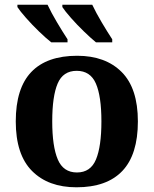

<svg xmlns="http://www.w3.org/2000/svg" viewBox="-20 -786 654 816"><path d="M305 10Q185 10 116 -59.5Q47 -129 47 -270Q47 -411 113 -480Q179 -549 308 -549Q428 -549 497 -480Q566 -411 566 -270Q566 -129 500 -59.5Q434 10 305 10ZM307 -53Q365 -53 388 -108.5Q411 -164 411 -270Q411 -377 387.5 -431Q364 -485 306 -485Q248 -485 225 -431Q202 -377 202 -270Q202 -164 225.5 -108.5Q249 -53 307 -53ZM388 -606Q366 -624 336.5 -652.5Q307 -681 281.5 -710Q256 -739 245 -756V-766H372Q388 -732 412 -691.5Q436 -651 457 -619V-606ZM198 -606Q175 -624 145.5 -652.5Q116 -681 90.5 -710Q65 -739 54 -756V-766H182Q198 -732 222 -691.5Q246 -651 267 -619V-606Z"/></svg>

Font: Noto Serif
Style: Bold
Weight: 700
Designer: Monotype Design Team
Foundry: Monotype Imaging Inc.
Version: Version 2.014